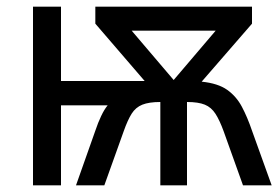

<svg xmlns="http://www.w3.org/2000/svg" viewBox="-20 -556 840 576"><path d="M736 -536V-485L585 -311Q634 -306 661.5 -286.5Q689 -267 705.5 -236Q722 -205 736 -164L795 0H709L651 -162Q639 -195 626.5 -214.5Q614 -234 594.5 -242Q575 -250 541 -250V0H461V-250Q427 -250 407 -242Q387 -234 375 -215Q363 -196 351 -162L293 0H208L266 -164Q274 -188 283.5 -208Q293 -228 303 -240H163V0H79V-536H163V-313H414L266 -485V-536ZM627 -464H375L501 -316Z"/></svg>

Font: Noto Sans Display
Style: Regular
Weight: 400
Designer: Monotype Design Team
Foundry: Monotype Imaging Inc.
Version: Version 2.003